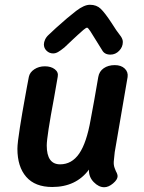

<svg xmlns="http://www.w3.org/2000/svg" viewBox="-20 -783 604 805"><path d="M457 -106Q456 -91 460.5 -79Q465 -67 466 -65Q473 -53 473 -44Q473 -30 454 -14Q435 2 417 2Q394 2 373 -19.5Q352 -41 353 -71V-72Q299 1 199 1Q127 1 90 -41.5Q53 -84 53 -159Q53 -183 63.5 -249Q74 -315 82 -358Q90 -401 93 -419L101 -461Q105 -480 124 -492.5Q143 -505 168 -505Q194 -505 210 -492.5Q226 -480 222 -461L207 -375Q176 -210 176 -173Q176 -94 232 -94Q281 -94 312 -139Q343 -184 360 -281Q374 -354 392 -460Q396 -484 415 -497Q434 -510 461 -510Q488 -510 503 -495.5Q518 -481 515 -460L461 -145ZM408 -573 380 -618Q368 -638 358.5 -652.5Q349 -667 345 -667Q341 -667 329.5 -657.5Q318 -648 306.5 -637Q295 -626 286 -618L250 -584Q234 -571 223.5 -565Q213 -559 203 -559Q187 -559 175.5 -570Q164 -581 164 -597Q164 -606 169 -617Q174 -628 184 -637Q202 -653 215 -666Q266 -712 299.5 -737.5Q333 -763 357 -763Q385 -763 402.5 -746Q420 -729 447 -688Q468 -654 487 -630Q495 -618 495 -607Q495 -586 479.5 -570Q464 -554 443 -554Q418 -554 408 -573Z"/></svg>

Font: Mali SemiBold
Style: Italic
Weight: 600
Italic angle: -10°
Version: Version 1.000; ttfautohint (v1.6)